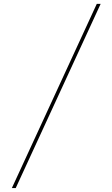

<svg xmlns="http://www.w3.org/2000/svg" viewBox="-20 -800 568 970"><path d="M40 150 469 -780.5H488.5L59.5 150Z"/></svg>

Font: Bodoni Moda ExtraBold
Style: Regular
Weight: 800
Version: Version 2.005